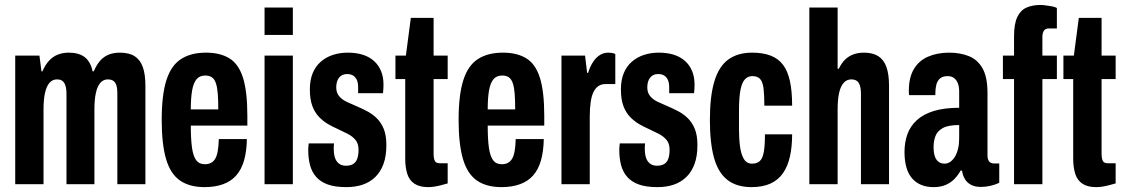

<svg xmlns="http://www.w3.org/2000/svg" viewBox="-20 -755 4610 787"><path d="M42.4 0V-527.2H141.6L150 -462.7H154Q165.8 -489.9 181.5 -506.7Q197.1 -523.4 217.3 -531.3Q237.6 -539.2 262.2 -539.2Q303.3 -539.2 327.3 -520.7Q351.3 -502.2 359.5 -462.7H364.3Q376.1 -489.9 391 -506.7Q405.9 -523.4 425.9 -531.3Q445.9 -539.2 470.7 -539.2Q509.3 -539.2 532 -524.6Q554.7 -509.9 565.4 -480.2Q576 -450.5 576 -403.3V0H461V-369.3Q461 -383 459.6 -393.8Q458.2 -404.7 454 -412.7Q449.9 -420.7 441.8 -425.2Q433.8 -429.6 422.3 -429.6Q403.9 -429.6 391.6 -415.8Q379.3 -401.9 373.2 -374.8Q367 -347.7 367 -306.7V0H252.5V-369.3Q252.5 -383 250.7 -393.8Q248.9 -404.7 244.7 -412.7Q240.6 -420.7 233 -425.2Q225.5 -429.6 213.8 -429.6Q195.3 -429.6 183.1 -415.8Q170.8 -401.9 164.6 -374.8Q158.4 -347.7 158.4 -306.7V0Z M818.6 12Q756.3 12 717.2 -15.5Q678.1 -43 660.5 -103.9Q642.8 -164.8 642.8 -263.2Q642.8 -365.2 661.9 -425.7Q681 -486.2 721.6 -512.7Q762.2 -539.2 824.4 -539.2Q882.4 -539.2 920.3 -515.9Q958.3 -492.6 976.1 -436.1Q993.9 -379.6 993.9 -279.7V-240.3H762.1Q762.1 -185.2 766.9 -150.1Q771.8 -115.1 784 -98.5Q796.3 -81.8 820 -81.8Q834.2 -81.8 845 -87.5Q855.8 -93.2 862.6 -105.1Q869.4 -117.1 872.7 -136.9Q876.1 -156.7 876.9 -185H991.9Q991.1 -134.9 980.4 -97.5Q969.7 -60.2 948.5 -36.1Q927.4 -12 894.6 0Q861.8 12 818.6 12ZM762.1 -306.6H874.7Q874.7 -345.2 872.6 -371.5Q870.5 -397.7 864.8 -414.3Q859 -430.9 848.5 -438.2Q837.9 -445.4 821.6 -445.4Q797.7 -445.4 785.1 -429.6Q772.6 -413.9 767.3 -383.3Q762.1 -352.7 762.1 -306.6Z M1064.4 -611.9V-724.2H1180.4V-611.9ZM1064.4 0V-527.2H1180.4V0Z M1399.7 12Q1352.9 12 1322.8 0.9Q1292.7 -10.2 1275.2 -30.7Q1257.7 -51.2 1250.5 -79.2Q1243.4 -107.2 1243.4 -140.2Q1243.4 -145 1243.9 -152.4Q1244.4 -159.9 1245.4 -167.3H1349.1Q1348.1 -159.7 1348.1 -154.3Q1348.1 -148.9 1348.1 -142.9Q1348.1 -124 1352.9 -108.8Q1357.8 -93.5 1369.1 -84.6Q1380.4 -75.7 1398.1 -75.7Q1416.5 -75.7 1428.1 -83.1Q1439.7 -90.5 1444.6 -105.2Q1449.6 -119.8 1449.6 -141Q1449.6 -166.1 1437.5 -181Q1425.5 -195.8 1406 -205.9Q1386.5 -216 1364.9 -226Q1345.1 -234.7 1325 -246.2Q1305 -257.7 1287.6 -275.7Q1270.3 -293.7 1260.2 -320.7Q1250.1 -347.7 1250.1 -388.3Q1250.1 -427 1261.8 -455.3Q1273.4 -483.6 1295.3 -502.4Q1317.2 -521.2 1345.3 -530.2Q1373.3 -539.2 1405.2 -539.2Q1439.9 -539.2 1466.8 -530.7Q1493.8 -522.2 1512.8 -505.2Q1531.8 -488.2 1541.8 -464Q1551.9 -439.8 1551.9 -408.3Q1551.9 -400.3 1551.4 -390.7Q1550.9 -381.1 1549.9 -373.1H1448V-396.4Q1448 -416.2 1442.4 -428Q1436.7 -439.8 1426.8 -445.7Q1416.9 -451.5 1402.8 -451.5Q1392.1 -451.5 1383.7 -447.7Q1375.3 -443.8 1369.5 -436.3Q1363.8 -428.8 1361 -419Q1358.2 -409.2 1358.2 -396.5Q1358.2 -374.8 1370.2 -360.7Q1382.1 -346.5 1401.3 -337.5Q1420.6 -328.4 1442.5 -319.2Q1463.3 -310.4 1485 -299Q1506.8 -287.6 1524.5 -270.2Q1542.2 -252.8 1553 -226.5Q1563.7 -200.3 1563.7 -160.3Q1563.7 -115 1551.8 -82.7Q1539.9 -50.3 1518.1 -29.3Q1496.3 -8.2 1466.7 1.9Q1437 12 1399.7 12Z M1734.9 12Q1699.9 12 1678.8 -2Q1657.8 -15.9 1649.4 -42.4Q1641 -68.9 1641 -104.4V-430.8H1600.9V-527.2H1643.7L1664 -681.7H1757.3V-527.2H1815V-430.8H1757.3V-126.8Q1757.3 -105.4 1762.2 -95.7Q1767 -85.9 1782.3 -85.9H1815V-3.2Q1800.5 1 1786.3 4.6Q1772.1 8.2 1759.5 10.1Q1747 12 1734.9 12Z M2035.6 12Q1973.3 12 1934.2 -15.5Q1895.1 -43 1877.5 -103.9Q1859.8 -164.8 1859.8 -263.2Q1859.8 -365.2 1878.9 -425.7Q1898 -486.2 1938.6 -512.7Q1979.2 -539.2 2041.4 -539.2Q2099.4 -539.2 2137.3 -515.9Q2175.3 -492.6 2193.1 -436.1Q2210.9 -379.6 2210.9 -279.7V-240.3H1979.1Q1979.1 -185.2 1983.9 -150.1Q1988.8 -115.1 2001 -98.5Q2013.3 -81.8 2037 -81.8Q2051.2 -81.8 2062 -87.5Q2072.8 -93.2 2079.6 -105.1Q2086.4 -117.1 2089.7 -136.9Q2093.1 -156.7 2093.9 -185H2208.9Q2208.1 -134.9 2197.4 -97.5Q2186.7 -60.2 2165.5 -36.1Q2144.4 -12 2111.6 0Q2078.8 12 2035.6 12ZM1979.1 -306.6H2091.7Q2091.7 -345.2 2089.6 -371.5Q2087.5 -397.7 2081.8 -414.3Q2076 -430.9 2065.5 -438.2Q2054.9 -445.4 2038.6 -445.4Q2014.7 -445.4 2002.1 -429.6Q1989.6 -413.9 1984.3 -383.3Q1979.1 -352.7 1979.1 -306.6Z M2281.4 0V-527.2H2378.1L2386.6 -456.4H2390.6Q2399.1 -483.6 2411.3 -501.7Q2423.5 -519.8 2439.1 -529.5Q2454.7 -539.2 2473.1 -539.2Q2480.3 -539.2 2487.5 -538.1Q2494.7 -537 2502.1 -533.8V-410.5H2462.2Q2445.3 -410.5 2433.1 -402.4Q2421 -394.3 2412.9 -378.2Q2404.9 -362.1 2401.2 -336.6Q2397.4 -311.2 2397.4 -276.5V0Z M2674.7 12Q2627.9 12 2597.8 0.9Q2567.7 -10.2 2550.2 -30.7Q2532.7 -51.2 2525.5 -79.2Q2518.4 -107.2 2518.4 -140.2Q2518.4 -145 2518.9 -152.4Q2519.4 -159.9 2520.4 -167.3H2624.1Q2623.1 -159.7 2623.1 -154.3Q2623.1 -148.9 2623.1 -142.9Q2623.1 -124 2627.9 -108.8Q2632.8 -93.5 2644.1 -84.6Q2655.4 -75.7 2673.1 -75.7Q2691.5 -75.7 2703.1 -83.1Q2714.7 -90.5 2719.6 -105.2Q2724.6 -119.8 2724.6 -141Q2724.6 -166.1 2712.5 -181Q2700.5 -195.8 2681 -205.9Q2661.5 -216 2639.9 -226Q2620.1 -234.7 2600 -246.2Q2580 -257.7 2562.6 -275.7Q2545.3 -293.7 2535.2 -320.7Q2525.1 -347.7 2525.1 -388.3Q2525.1 -427 2536.8 -455.3Q2548.4 -483.6 2570.3 -502.4Q2592.2 -521.2 2620.3 -530.2Q2648.3 -539.2 2680.2 -539.2Q2714.9 -539.2 2741.8 -530.7Q2768.8 -522.2 2787.8 -505.2Q2806.8 -488.2 2816.8 -464Q2826.9 -439.8 2826.9 -408.3Q2826.9 -400.3 2826.4 -390.7Q2825.9 -381.1 2824.9 -373.1H2723V-396.4Q2723 -416.2 2717.4 -428Q2711.7 -439.8 2701.8 -445.7Q2691.9 -451.5 2677.8 -451.5Q2667.1 -451.5 2658.7 -447.7Q2650.3 -443.8 2644.5 -436.3Q2638.8 -428.8 2636 -419Q2633.2 -409.2 2633.2 -396.5Q2633.2 -374.8 2645.2 -360.7Q2657.1 -346.5 2676.3 -337.5Q2695.6 -328.4 2717.5 -319.2Q2738.3 -310.4 2760 -299Q2781.8 -287.6 2799.5 -270.2Q2817.2 -252.8 2828 -226.5Q2838.7 -200.3 2838.7 -160.3Q2838.7 -115 2826.8 -82.7Q2814.9 -50.3 2793.1 -29.3Q2771.3 -8.2 2741.7 1.9Q2712 12 2674.7 12Z M3060.7 12Q2999.6 12 2961.7 -17.5Q2923.8 -47 2906.8 -108Q2889.8 -169 2889.8 -263.2Q2889.8 -361.3 2908.4 -422.3Q2926.9 -483.3 2965.6 -511.3Q3004.3 -539.2 3063 -539.2Q3106.7 -539.2 3138.4 -527.2Q3170.1 -515.1 3189.5 -489.6Q3208.9 -464.1 3217.9 -422.5Q3226.9 -381 3226.9 -322H3113Q3113 -366.9 3109.6 -393.5Q3106.1 -420.2 3095.4 -431.6Q3084.7 -443 3063.7 -443Q3046.7 -443 3034.4 -430.9Q3022.1 -418.8 3015.6 -388.3Q3009.1 -357.8 3009.1 -300.9V-223.8Q3009.1 -185.9 3013.4 -154.1Q3017.7 -122.3 3029.2 -103.2Q3040.8 -84.2 3062.6 -84.2Q3082.6 -84.2 3094.3 -94.8Q3106 -105.5 3110.7 -131.7Q3115.5 -158 3115.5 -204.4H3226.9Q3226.9 -153.6 3218 -113.7Q3209.1 -73.8 3189.8 -45.7Q3170.5 -17.5 3138.3 -2.7Q3106.1 12 3060.7 12Z M3297.4 0V-724.2H3413.4V-473.2H3418.2Q3429.2 -496.1 3444 -510.7Q3458.8 -525.2 3478.3 -532.2Q3497.8 -539.2 3521.4 -539.2Q3557.7 -539.2 3580.3 -524.6Q3603 -509.9 3613.5 -480.2Q3624.1 -450.5 3624.1 -403.3V0H3509V-369.3Q3509 -383 3507.3 -393.8Q3505.5 -404.7 3501.3 -412.7Q3497.1 -420.7 3489.1 -425.2Q3481.1 -429.6 3469.6 -429.6Q3451.1 -429.6 3438.5 -415.8Q3425.8 -401.9 3419.6 -374.8Q3413.4 -347.7 3413.4 -306.7V0Z M3806.6 12Q3778.1 12 3756 2.9Q3733.9 -6.2 3718.3 -24.3Q3702.7 -42.4 3695.1 -69.7Q3687.5 -96.9 3687.5 -132.1Q3687.5 -172 3699.4 -204.9Q3711.3 -237.8 3737.8 -262.2Q3764.2 -286.6 3807.2 -299.9Q3850.1 -313.2 3911.6 -313.2V-379Q3911.6 -399 3906.4 -413Q3901.1 -427 3890.7 -435Q3880.2 -443 3864.7 -443Q3843.7 -443 3833 -433.4Q3822.3 -423.8 3818.2 -408.4Q3814 -393 3814 -373.6V-365.1H3706.3Q3705.3 -369.1 3705.3 -373.4Q3705.3 -377.7 3705.3 -382.5Q3705.3 -437.4 3725.9 -471.9Q3746.5 -506.5 3784.2 -522.8Q3821.9 -539.2 3871.1 -539.2Q3915.3 -539.2 3951.1 -525Q3986.8 -510.9 4007.2 -475.1Q4027.7 -439.3 4027.7 -373.5V-117.3Q4027.7 -102 4034.2 -93.5Q4040.7 -85 4054.3 -85H4075.9V-5.7Q4059.8 2 4040.1 6.6Q4020.4 11.2 4000.3 11.2Q3976.7 11.2 3960.2 2.5Q3943.7 -6.1 3934.8 -21.5Q3925.8 -36.8 3923.3 -55.8H3917.6Q3907.6 -37.5 3892.8 -22Q3878 -6.6 3857 2.7Q3836 12 3806.6 12ZM3852.3 -84.2Q3864.4 -84.2 3875 -91.6Q3885.6 -98.9 3894 -112.4Q3902.3 -125.9 3907 -145Q3911.6 -164.1 3911.6 -188.4V-242.5Q3866.8 -242.5 3844.5 -230.1Q3822.1 -217.7 3814.4 -197.3Q3806.7 -177 3806.7 -151.9Q3806.7 -130.3 3811.6 -115.1Q3816.4 -99.9 3826.7 -92.1Q3837 -84.2 3852.3 -84.2Z M4136.5 0V-430.8H4090.9V-527.2H4136.5V-605.7Q4136.5 -657.7 4150.1 -685.7Q4163.7 -713.7 4188.2 -724.2Q4212.7 -734.7 4245 -734.7Q4252.9 -734.7 4265.6 -733Q4278.3 -731.4 4291.5 -729.1Q4304.7 -726.8 4312.1 -722.3V-638.4H4279.4Q4264.5 -638.4 4258.6 -628.7Q4252.7 -619 4252.7 -603.7V-527.2H4312.1V-430.8H4252.7V0Z M4472.9 12Q4437.9 12 4416.8 -2Q4395.8 -15.9 4387.4 -42.4Q4379 -68.9 4379 -104.4V-430.8H4338.9V-527.2H4381.7L4402 -681.7H4495.3V-527.2H4553V-430.8H4495.3V-126.8Q4495.3 -105.4 4500.2 -95.7Q4505 -85.9 4520.3 -85.9H4553V-3.2Q4538.5 1 4524.3 4.6Q4510.1 8.2 4497.5 10.1Q4485 12 4472.9 12Z"/></svg>

Font: Archivo SemiBold ExtraCondensed
Style: Regular
Weight: 600
Width: 2
Version: Version 2.001